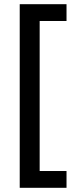

<svg xmlns="http://www.w3.org/2000/svg" viewBox="-20 -736 363 915"><path d="M297 159V79H169V-636H297V-716H74V159Z"/></svg>

Font: Noto Sans Gujarati SemiCondensed Medium
Style: Regular
Weight: 500
Width: 4
Designer: Jelle Bosma - Monotype Design Team, Universal Thirst
Foundry: Monotype Imaging Inc.
Version: Version 2.106